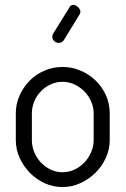

<svg xmlns="http://www.w3.org/2000/svg" viewBox="-20 -750 508 777"><path d="M233 -479Q271 -479 305.5 -464.5Q340 -450 366.5 -424.5Q393 -399 408.5 -365Q424 -331 424 -292V-183Q424 -146 408.5 -111.5Q393 -77 366.5 -51Q340 -25 305.5 -9Q271 7 233 7Q195 7 161 -8.5Q127 -24 101 -50.5Q75 -77 59.5 -111Q44 -145 44 -183V-292Q44 -329 59 -363Q74 -397 99.5 -423Q125 -449 159.5 -464Q194 -479 233 -479ZM359 -292Q359 -316 349 -339Q339 -362 322 -379.5Q305 -397 282 -408Q259 -419 233 -419Q207 -419 184 -408Q161 -397 144.5 -379.5Q128 -362 118.5 -339Q109 -316 109 -292V-183Q109 -158 118.5 -134.5Q128 -111 145 -93Q162 -75 184.5 -64Q207 -53 233 -53Q259 -53 282 -64Q305 -75 322 -93Q339 -111 349 -134.5Q359 -158 359 -183ZM238 -587Q236 -585 234 -582.5Q232 -580 230 -580Q222 -574 210.5 -577.5Q199 -581 194 -591Q189 -601 194 -612L261 -720Q263 -724 266 -727Q276 -733 286 -728Q296 -723 301 -715Q310 -704 301 -690Z"/></svg>

Font: AkaAcidDosis
Style: Regular
Weight: 400
Designer: Edgar Tolentino, Pablo Impallari, Igino Marini, Aka-Acid
Foundry: Edgar Tolentino, Pablo Impallari, Igino Marini, Cyberella
Version: Version 1.007